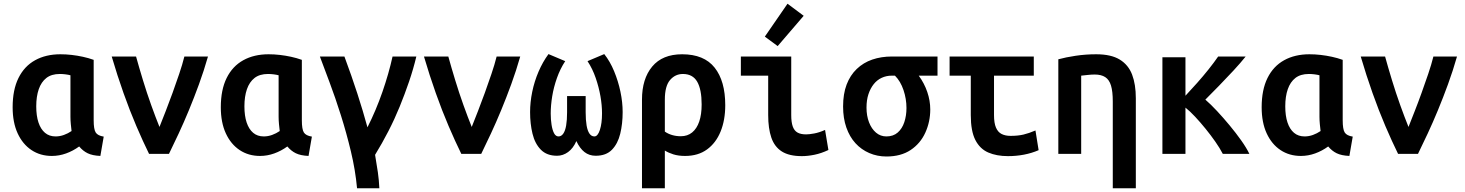

<svg xmlns="http://www.w3.org/2000/svg" viewBox="-20 -828 7880 1033"><path d="M259 11Q197 11 149.5 -20.5Q102 -52 75 -110.5Q48 -169 48 -251Q48 -345 79.5 -408.5Q111 -472 169 -504Q227 -536 305 -536Q335 -536 365.5 -532.5Q396 -529 426 -522.5Q456 -516 484 -506V-181Q484 -132 495 -115Q506 -98 538 -93L520 11Q477 9 451.5 -3.5Q426 -16 406 -40Q373 -16 335.5 -2.5Q298 11 259 11ZM279 -94Q302 -94 324 -102Q346 -110 365 -123Q363 -139 361 -160Q359 -181 359 -200V-423Q348 -426 332.5 -428Q317 -430 302 -430Q257 -430 229.5 -408.5Q202 -387 188.5 -348Q175 -309 175 -256Q175 -205 187 -169Q199 -133 222 -113.5Q245 -94 279 -94Z M782 0Q749 -67 713.5 -150Q678 -233 644.5 -327.5Q611 -422 581 -524H712Q728 -466 749 -397Q770 -328 793.5 -262.5Q817 -197 838 -145Q853 -183 871.5 -230Q890 -277 908.5 -328.5Q927 -380 944 -430Q961 -480 972 -524H1099Q1077 -447 1050.5 -374.5Q1024 -302 996.5 -235.5Q969 -169 941.5 -110Q914 -51 889 0Z M1379 11Q1317 11 1269.5 -20.5Q1222 -52 1195 -110.5Q1168 -169 1168 -251Q1168 -345 1199.5 -408.5Q1231 -472 1289 -504Q1347 -536 1425 -536Q1455 -536 1485.5 -532.5Q1516 -529 1546 -522.5Q1576 -516 1604 -506V-181Q1604 -132 1615 -115Q1626 -98 1658 -93L1640 11Q1597 9 1571.5 -3.5Q1546 -16 1526 -40Q1493 -16 1455.5 -2.5Q1418 11 1379 11ZM1399 -94Q1422 -94 1444 -102Q1466 -110 1485 -123Q1483 -139 1481 -160Q1479 -181 1479 -200V-423Q1468 -426 1452.5 -428Q1437 -430 1422 -430Q1377 -430 1349.5 -408.5Q1322 -387 1308.5 -348Q1295 -309 1295 -256Q1295 -205 1307 -169Q1319 -133 1342 -113.5Q1365 -94 1399 -94Z M1901 185Q1892 87 1868 -13Q1844 -113 1814 -208Q1784 -303 1753.5 -384Q1723 -465 1701 -524H1833Q1872 -419 1902.5 -325Q1933 -231 1957 -143Q2003 -234 2037.5 -333.5Q2072 -433 2092 -524H2220Q2204 -457 2181 -389.5Q2158 -322 2130.5 -254.5Q2103 -187 2069.5 -122Q2036 -57 1998 5Q2007 57 2013 99Q2019 141 2021 185Z M2462 0Q2429 -67 2393.5 -150Q2358 -233 2324.5 -327.5Q2291 -422 2261 -524H2392Q2408 -466 2429 -397Q2450 -328 2473.5 -262.5Q2497 -197 2518 -145Q2533 -183 2551.5 -230Q2570 -277 2588.5 -328.5Q2607 -380 2624 -430Q2641 -480 2652 -524H2779Q2757 -447 2730.5 -374.5Q2704 -302 2676.5 -235.5Q2649 -169 2621.5 -110Q2594 -51 2569 0Z M2977 10Q2922 10 2890 -22.5Q2858 -55 2845 -108.5Q2832 -162 2832 -225Q2832 -278 2843.5 -334Q2855 -390 2877.5 -442.5Q2900 -495 2931 -537L3021 -499Q2994 -458 2976.5 -408.5Q2959 -359 2951 -310Q2943 -261 2943 -217Q2943 -185 2947.5 -156.5Q2952 -128 2961 -111Q2970 -94 2985 -94Q3000 -94 3010.5 -109Q3021 -124 3026 -153Q3031 -182 3031 -224V-311H3131V-224Q3131 -182 3136 -153Q3141 -124 3151.5 -109Q3162 -94 3178 -94Q3196 -94 3207.5 -129Q3219 -164 3219 -218Q3219 -262 3210.5 -310.5Q3202 -359 3185 -408.5Q3168 -458 3141 -499L3231 -537Q3262 -498 3284 -445Q3306 -392 3318 -335Q3330 -278 3330 -225Q3330 -162 3317 -108.5Q3304 -55 3272.5 -22.5Q3241 10 3185 10Q3150 10 3124.5 -10Q3099 -30 3081 -69Q3064 -30 3036.5 -10Q3009 10 2977 10Z M3434 185V-292Q3434 -404 3489 -470Q3544 -536 3650 -536Q3768 -536 3825 -464Q3882 -392 3882 -262Q3882 -182 3857 -120.5Q3832 -59 3784 -24Q3736 11 3666 11Q3630 11 3603 2.5Q3576 -6 3557 -18V185ZM3643 -95Q3679 -95 3704 -115.5Q3729 -136 3742 -174Q3755 -212 3755 -266Q3755 -347 3731 -388.5Q3707 -430 3654 -430Q3613 -430 3585 -397.5Q3557 -365 3557 -292V-120Q3574 -108 3596 -101.5Q3618 -95 3643 -95Z M4294 12Q4226 12 4186.5 -13Q4147 -38 4130 -87.5Q4113 -137 4113 -209V-421H3966V-524H4237V-209Q4237 -171 4245 -148Q4253 -125 4270.5 -115Q4288 -105 4317 -105Q4334 -105 4361 -110Q4388 -115 4419 -129L4437 -21Q4399 -3 4362.5 4.5Q4326 12 4294 12ZM4164 -580 4095 -631 4217 -808 4304 -743Z M4749 14Q4700 14 4657 -4.5Q4614 -23 4582.5 -57.5Q4551 -92 4533.5 -142Q4516 -192 4516 -255Q4516 -323 4535 -373Q4554 -423 4589.5 -457Q4625 -491 4673 -507.5Q4721 -524 4779 -524H5024V-421H4923Q4953 -380 4969 -333Q4985 -286 4985 -239Q4985 -173 4958.5 -114.5Q4932 -56 4879.5 -21Q4827 14 4749 14ZM4749 -94Q4786 -94 4810 -115Q4834 -136 4845.5 -171Q4857 -206 4857 -247Q4857 -296 4841 -343.5Q4825 -391 4795 -421H4778Q4749 -421 4724 -409.5Q4699 -398 4681 -375.5Q4663 -353 4652.5 -321.5Q4642 -290 4642 -249Q4642 -205 4655.5 -170Q4669 -135 4693 -114.5Q4717 -94 4749 -94Z M5403 12Q5342 12 5297 -7.5Q5252 -27 5227.5 -75Q5203 -123 5203 -209V-421H5089V-524H5542V-421H5328V-209Q5328 -166 5338.5 -141.5Q5349 -117 5369 -107Q5389 -97 5417 -97Q5457 -97 5486.5 -104Q5516 -111 5551 -126L5568 -20Q5531 -4 5489.5 4Q5448 12 5403 12Z M5967 185V-282Q5967 -336 5957.5 -367.5Q5948 -399 5926.5 -413Q5905 -427 5870 -427Q5853 -427 5834.5 -425Q5816 -423 5797 -421V0H5674V-509Q5714 -520 5767.5 -528Q5821 -536 5878 -536Q5958 -536 6004.5 -507.5Q6051 -479 6071 -426.5Q6091 -374 6091 -299V185Z M6234 0V-520H6358V-313Q6389 -346 6421 -382Q6453 -418 6482.5 -455Q6512 -492 6534 -524H6682Q6654 -489 6616 -448Q6578 -407 6539 -367Q6500 -327 6465 -292Q6494 -267 6528 -230.5Q6562 -194 6596 -153Q6630 -112 6658 -72.5Q6686 -33 6702 0H6559Q6543 -31 6518.5 -66Q6494 -101 6466 -135.5Q6438 -170 6410 -200Q6382 -230 6358 -249V0Z M6979 11Q6917 11 6869.5 -20.5Q6822 -52 6795 -110.5Q6768 -169 6768 -251Q6768 -345 6799.5 -408.5Q6831 -472 6889 -504Q6947 -536 7025 -536Q7055 -536 7085.5 -532.5Q7116 -529 7146 -522.5Q7176 -516 7204 -506V-181Q7204 -132 7215 -115Q7226 -98 7258 -93L7240 11Q7197 9 7171.5 -3.5Q7146 -16 7126 -40Q7093 -16 7055.5 -2.5Q7018 11 6979 11ZM6999 -94Q7022 -94 7044 -102Q7066 -110 7085 -123Q7083 -139 7081 -160Q7079 -181 7079 -200V-423Q7068 -426 7052.5 -428Q7037 -430 7022 -430Q6977 -430 6949.5 -408.5Q6922 -387 6908.5 -348Q6895 -309 6895 -256Q6895 -205 6907 -169Q6919 -133 6942 -113.5Q6965 -94 6999 -94Z M7502 0Q7469 -67 7433.5 -150Q7398 -233 7364.5 -327.5Q7331 -422 7301 -524H7432Q7448 -466 7469 -397Q7490 -328 7513.5 -262.5Q7537 -197 7558 -145Q7573 -183 7591.5 -230Q7610 -277 7628.5 -328.5Q7647 -380 7664 -430Q7681 -480 7692 -524H7819Q7797 -447 7770.5 -374.5Q7744 -302 7716.5 -235.5Q7689 -169 7661.5 -110Q7634 -51 7609 0Z"/></svg>

Font: Ubuntu Sans Mono SemiBold
Style: Regular
Weight: 600
Monospace: yes
Designer: Dalton Maag Ltd
Foundry: Dalton Maag Ltd
Version: Version 1.006